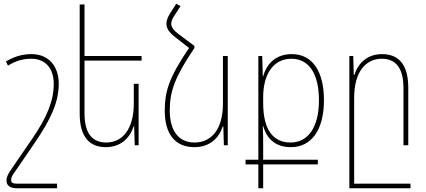

<svg xmlns="http://www.w3.org/2000/svg" viewBox="-20 -784 2300 1036"><path d="M288 232V207H72C47 207 40 201 40 186C40 173 47 160 68 132L174 -23C252 -139 297 -231 297 -332C297 -425 244 -492 150 -492C98 -492 55 -478 12 -452L23 -430C66 -456 103 -467 150 -467C224 -467 270 -416 270 -332C270 -240 234 -153 155 -37L48 119C24 152 15 171 15 189C15 215 30 232 75 232Z M728 -332H702V-226C702 -86 640 -15 553 -15C482 -15 436 -59 436 -173V-457H744V-482H436V-760H410V-172C410 -41 466 10 551 10C632 10 681 -40 701 -102H704L707 0H728Z M1029 -536 941 -602C916 -621 904 -638 904 -657C904 -669 910 -684 921 -700L954 -751L931 -764L898 -712C884 -690 878 -673 878 -656C878 -630 893 -609 925 -584L1000 -525C890 -364 869 -287 869 -187C869 -63 923 10 1029 10C1113 10 1162 -40 1182 -102H1185L1188 0H1209V-482H1183V-226C1183 -86 1121 -15 1029 -15C943 -15 896 -80 896 -187C896 -290 922 -366 1029 -525Z M1374 232H1400V103H1695V78H1400V2C1400 -30 1400 -65 1398 -104H1400C1420 -34 1467 10 1550 10C1663 10 1728 -87 1728 -243C1728 -396 1668 -492 1554 -492C1468 -492 1418 -439 1400 -372H1398L1395 -482H1374V78H1305V103H1374ZM1548 -15C1458 -15 1400 -78 1400 -228V-260C1400 -383 1455 -467 1552 -467C1650 -467 1701 -382 1701 -243C1701 -97 1642 -15 1548 -15Z M1865 232H2195V207H1891V-256C1891 -396 1953 -467 2040 -467C2111 -467 2157 -423 2157 -309V0H2183V-310C2183 -441 2127 -492 2041 -492C1961 -492 1912 -442 1892 -380H1889L1886 -482H1865Z"/></svg>

Font: Noto Sans Armenian SemiCondensed Thin
Style: Regular
Weight: 100
Width: 4
Designer: Monotype Design Team
Foundry: Monotype Imaging Inc.
Version: Version 2.008